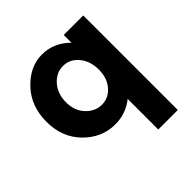

<svg xmlns="http://www.w3.org/2000/svg" viewBox="-193 -702 1051 1051"><g transform="rotate(-45 333.0 -176.5)"><path d="M444 -478V-538H595V194H444V-43Q380 8 298 8Q195 8 118 -69.5Q41 -147 41 -268.5Q41 -390 116 -468.5Q191 -547 283 -547Q375 -547 444 -478ZM192 -268Q192 -203 231 -161.5Q270 -120 322 -120Q374 -120 410 -161.5Q446 -203 446 -268.5Q446 -334 410 -377.5Q374 -421 321 -421Q268 -421 230 -377.5Q192 -334 192 -268Z"/></g></svg>

Font: Montserrat_am3
Style: Bold
Weight: 700
Designer: Julieta Ulanovsky
Foundry: Julieta Ulanovsky. Armenina letters added by Vahan Hovhannisyan
Version: Version 2.001